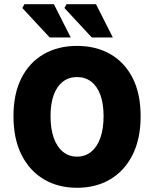

<svg xmlns="http://www.w3.org/2000/svg" viewBox="-20 -880 732 912"><path d="M346 12Q256 12 188 -28.5Q120 -69 82 -145Q44 -221 44 -328Q44 -435 82 -509.5Q120 -584 188 -623Q256 -662 346 -662Q436 -662 504 -623Q572 -584 610 -509.5Q648 -435 648 -328Q648 -221 610 -145Q572 -69 504 -28.5Q436 12 346 12ZM346 -136Q385 -136 413.5 -159.5Q442 -183 457 -226Q472 -269 472 -328Q472 -387 457 -428.5Q442 -470 413.5 -492Q385 -514 346 -514Q307 -514 278.5 -492Q250 -470 235 -428.5Q220 -387 220 -328Q220 -269 235 -226Q250 -183 278.5 -159.5Q307 -136 346 -136ZM216 -702 86 -842 96 -860H236L316 -702ZM416 -702 286 -842 296 -860H436L516 -702Z"/></svg>

Font: Mada Black
Style: Regular
Weight: 900
Designer: Khaled Hosny
Version: Version 1.5